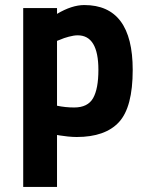

<svg xmlns="http://www.w3.org/2000/svg" viewBox="-20 -531 586 761"><path d="M72 210V-499H206V-476Q265 -511 314 -511Q506 -511 506 -254Q506 -106 451.5 -47Q397 12 284 12Q268 12 248.5 10Q229 8 218 6L206 4V210ZM288 -391Q273 -391 252.5 -385.5Q232 -380 219 -374L206 -369V-112Q239 -105 274 -105Q328 -105 349 -142Q370 -179 370 -254Q370 -391 288 -391Z"/></svg>

Font: TypoPRO Titillium Maps
Style: 999 wt
Weight: 900
Designer: Campivisivi
Foundry: Accademia di Belle Arti di Urbino and students of MA course of Visual design
Version: Version 001.001